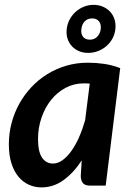

<svg xmlns="http://www.w3.org/2000/svg" viewBox="-20 -786 561 813"><path d="M360 -432Q353 -432.5 346.8 -432.8Q340.5 -433 334.5 -433Q293 -433 257.5 -414Q222 -395 196.2 -362.8Q170.5 -330.5 155.8 -287.8Q141 -245 141 -197.5Q141 -143.5 158 -118.5Q175 -93.5 204.5 -93.5Q225 -93.5 244.8 -107.8Q264.5 -122 282.2 -146.8Q300 -171.5 314.8 -205Q329.5 -238.5 340.5 -277ZM326 -107Q292 -54.5 249.2 -23.5Q206.5 7.5 156 7.5Q127 7.5 101.8 -4Q76.5 -15.5 57.8 -38.2Q39 -61 28.2 -95.2Q17.5 -129.5 17.5 -175.5Q17.5 -221.5 29 -265Q40.5 -308.5 61.8 -346.8Q83 -385 113 -417Q143 -449 180.2 -472Q217.5 -495 260.8 -507.8Q304 -520.5 352 -520.5Q386.5 -520.5 421.2 -515.5Q456 -510.5 489 -497.5L427.5 0H362Q338.5 0 330.2 -11.8Q322 -23.5 322 -41ZM262.5 -662.5Q265 -685.5 275.5 -704.5Q286 -723.5 301.5 -737Q317 -750.5 336.2 -758Q355.5 -765.5 376 -765.5Q397 -765.5 415 -758Q433 -750.5 445.8 -737Q458.5 -723.5 464.8 -704.5Q471 -685.5 468.5 -662.5Q466 -640 455.5 -621.5Q445 -603 429.2 -589.8Q413.5 -576.5 393.8 -569.2Q374 -562 353 -562Q332.5 -562 315 -569.2Q297.5 -576.5 285 -589.8Q272.5 -603 266.2 -621.5Q260 -640 262.5 -662.5ZM324.5 -662.5Q322 -643.5 331.2 -630.8Q340.5 -618 361 -618Q379.5 -618 391.8 -630.8Q404 -643.5 406.5 -662.5Q409 -683.5 399 -695.8Q389 -708 371 -708Q350.5 -708 338.8 -695.8Q327 -683.5 324.5 -662.5Z"/></svg>

Font: Lato 2
Style: Bold Italic
Weight: 700
Italic angle: -7°
Designer: Lukasz Dziedzic with Adam Twardoch and Botio Nikoltchev
Foundry: tyPoland Lukasz Dziedzic
Version: Version 2.015; 2015-08-06; http://www.latofonts.com/